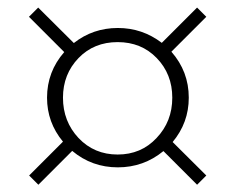

<svg xmlns="http://www.w3.org/2000/svg" viewBox="-20 -765 635 518"><path d="M297.4 -348.1C255.4 -348.1 220.2 -362.8 191.9 -392.6C164.1 -422.4 149.9 -458.5 149.9 -501.5C149.9 -543.9 164.1 -579.6 191.9 -608.4C219.7 -637.2 254.9 -651.4 297.4 -651.4C339.8 -651.4 375 -637.2 402.8 -608.4C430.7 -579.6 444.8 -543.9 444.8 -501.5C444.8 -458.5 430.7 -422.4 402.3 -392.6C374.5 -362.8 339.4 -348.1 297.4 -348.1ZM174.8 -357.9C210.4 -328.1 251.5 -313.5 297.9 -313.5C344.2 -313.5 385.3 -328.1 420.9 -357.4L511.7 -266.6L536.6 -291.5L445.8 -381.8C474.6 -416.5 489.3 -456.1 489.3 -501.5C489.3 -548.8 473.6 -589.8 442.4 -625.5L536.6 -719.7L511.7 -744.6L416.5 -649.4C381.3 -676.3 341.8 -689.5 297.9 -689.5C252.9 -689.5 213.4 -675.8 179.2 -648.9L83 -744.6L58.1 -719.7L153.3 -624.5C122.6 -589.4 106.9 -548.3 106.9 -501.5C106.9 -457 121.1 -417.5 149.9 -382.8L58.6 -291.5L83.5 -266.6Z"/></svg>

Font: Ride Light
Style: Regular
Weight: 300
Version: Version 3.000